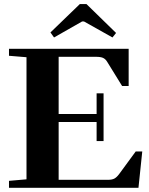

<svg xmlns="http://www.w3.org/2000/svg" viewBox="-20 -896 710 916"><path d="M237.8 -717.3 220.7 -741.2 360.8 -876.5H392.6L533.7 -738.8L516.6 -717.3L380.9 -793.5H371.6ZM22.9 0V-33.2L106.4 -40.5V-623L22.9 -629.9V-663.1H593.8V-485.8H562.5L490.7 -602.1Q482.9 -614.7 471.4 -619.9Q460 -625 437.5 -625H259.8V-352.1H440.9V-450.7H474.1V-223.1H440.9V-314H259.8V-38.1H494.6Q514.2 -38.1 525.4 -43.9Q536.6 -49.8 548.3 -65.4L627.4 -173.3H658.7L640.6 0Z"/></svg>

Font: Elstob 10pt
Style: Bold
Weight: 700
Designer: Peter S. Baker
Version: Version 1.015